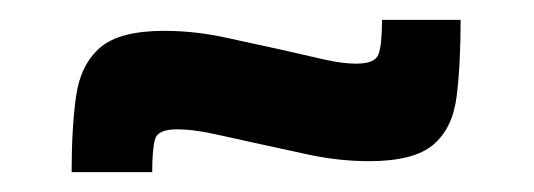

<svg xmlns="http://www.w3.org/2000/svg" viewBox="-20 -400 537 193"><path d="M52 -227Q52 -272 56.5 -303.5Q61 -335 80.5 -352Q100 -369 145 -369Q175 -369 205.5 -362.5Q236 -356 263 -350Q285 -345 304.5 -340.5Q324 -336 338 -336Q357 -336 360.5 -345.5Q364 -355 364 -380H443Q443 -335 439 -303Q435 -271 415.5 -254.5Q396 -238 351 -238Q321 -238 290.5 -244.5Q260 -251 233 -257Q211 -262 192 -266Q173 -270 158 -270Q139 -270 136 -260.5Q133 -251 133 -227Z"/></svg>

Font: Saira
Style: Bold
Weight: 700
Designer: Hector Gatti with collaboration of the Omnibus-Type team
Foundry: Omnibus-Type
Version: Version 1.100; ttfautohint (v1.8.3)